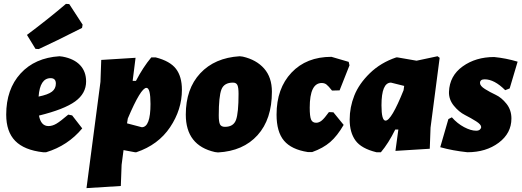

<svg xmlns="http://www.w3.org/2000/svg" viewBox="-20 -774 2689 990"><path d="M320 -754 337 -753 406 -647 403 -630Q261 -558 180 -521L163 -522L119 -594Q230 -677 320 -754ZM404 -112Q330 -23 218 11H202Q105 0 58.5 -47.5Q12 -95 12 -183Q12 -314 86 -395Q160 -476 287 -484L303 -482Q362 -471 393 -438Q424 -405 424 -354Q424 -292 367.5 -251Q311 -210 181 -178Q191 -124 230 -124Q250 -124 270.5 -136Q291 -148 332 -183L352 -179ZM241 -371Q186 -371 179 -276Q228 -286 248 -301.5Q268 -317 268 -343Q268 -371 241 -371Z M679 -476 664 -357H681Q718 -428 760 -478H783Q857 -459 887.5 -419Q918 -379 918 -311Q918 -209 857 -118Q796 -27 683 11H676L617 0L607 76L603 185L426 196L498 -352L502 -465ZM735 -321Q706 -321 639 -163L635 -138L711 -118Q756 -118 756 -238Q756 -321 735 -321Z M1216 -484 1232 -482Q1302 -466 1342 -420.5Q1382 -375 1382 -301Q1382 -159 1308 -77Q1234 5 1104 12L1088 10Q938 -24 938 -183Q938 -316 1012.5 -396Q1087 -476 1216 -484ZM1181 -348Q1135 -348 1121.5 -312Q1108 -276 1108 -179Q1108 -145 1114.5 -132.5Q1121 -120 1140 -120Q1184 -120 1197 -156Q1210 -192 1210 -290Q1210 -323 1204 -335.5Q1198 -348 1181 -348Z M1689 -481 1778 -455 1782 -437 1731 -308 1692 -307Q1673 -331 1663 -338.5Q1653 -346 1639 -346Q1577 -346 1577 -219Q1577 -174 1584 -157.5Q1591 -141 1610 -141Q1625 -141 1639 -152.5Q1653 -164 1676 -196L1699 -195L1752 -130Q1719 -73 1682.5 -41.5Q1646 -10 1590 10H1567Q1483 -3 1444.5 -48.5Q1406 -94 1406 -183Q1406 -318 1483 -399.5Q1560 -481 1689 -481Z M2023 -478H2030L2128 -461L2236 -484L2247 -476L2200 -116L2196 -7L2019 4L2034 -106H2018Q1983 -35 1944 11H1921Q1843 -8 1813 -49.5Q1783 -91 1783 -157Q1783 -221 1807 -281.5Q1831 -342 1887 -396.5Q1943 -451 2023 -478ZM1947 -231Q1947 -152 1968 -152Q1998 -152 2061 -309L2064 -331L1996 -348Q1947 -348 1947 -231Z M2528 -480Q2589 -474 2649 -456L2608 -318L2585 -309Q2529 -365 2479 -365Q2455 -365 2455 -346Q2455 -331 2480.5 -315Q2506 -299 2536 -285Q2566 -271 2591.5 -239Q2617 -207 2617 -163Q2617 -87 2551.5 -38Q2486 11 2390 11Q2314 3 2250 -15L2292 -160L2310 -169Q2338 -137 2373 -118.5Q2408 -100 2435 -100Q2448 -100 2454.5 -106Q2461 -112 2461 -119Q2461 -132 2435 -148.5Q2409 -165 2377.5 -181Q2346 -197 2320 -229Q2294 -261 2295 -300Q2298 -383 2365.5 -431.5Q2433 -480 2528 -480Z"/></svg>

Font: Alegreya Sans Black
Style: Italic
Weight: 900
Italic angle: -7°
Designer: Juan Pablo del Peral
Foundry: Huerta Tipografica
Version: Version 2.007